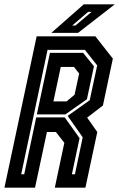

<svg xmlns="http://www.w3.org/2000/svg" viewBox="-40 -868 550 888"><path d="M-19.5 0 129.5 -700H401L482 -597L436 -380L363 -324L410 -257.5L355 0H213.5L257.5 -207.5L218.5 -257.5H177L122 0ZM58 -62H72L127.5 -325H259.5L328 -229L292.5 -62H306.5L342.5 -233L273 -332L375 -404.5L409.5 -565.5L352.5 -637.5H180ZM130.5 -339 191 -623.5H344.5L394.5 -561.5L362 -409L262.5 -339ZM207 -399H268L305 -430L326 -528L302 -558.5H241ZM197.5 -716 347.5 -848H491L321 -716ZM294 -750H309L383.5 -813H367.5Z"/></svg>

Font: Tourney Condensed Regular
Style: Bold Italic
Weight: 700
Width: 3
Italic angle: -12°
Designer: Tyler Finck
Foundry: Etcetera Type Co
Version: Version 1.010; ttfautohint (v1.8.3)